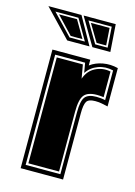

<svg xmlns="http://www.w3.org/2000/svg" viewBox="-156 -717 545 774"><g transform="rotate(15 116.5 -330.0)"><path d="M9 0V-495H167V-471Q190 -488 220.5 -493.5Q251 -499 283 -491V-331Q269 -334 257.5 -336.5Q246 -339 230 -339Q202 -339 194 -325.5Q186 -312 186 -276V0ZM25 -18H170V-276Q170 -324 183 -340.5Q196 -357 230 -357Q238 -357 248.5 -356Q259 -355 267 -353V-477Q234 -485 204 -474Q174 -463 157 -437L150 -478H25ZM34 -27V-469H143L153 -412Q165 -447 195 -462Q225 -477 258 -470V-363Q251 -364 244 -364.5Q237 -365 230 -365Q192 -365 177 -346.5Q162 -328 162 -276V-27ZM57 -546 -52 -660H86L150 -546ZM162 -546 95 -660H229L237 -546ZM63 -560H127L77 -646H-19ZM170 -560H222L216 -646H119ZM66 -567 -2 -639H73L115 -567ZM174 -567 131 -639H209L214 -567Z"/></g></svg>

Font: Alumni Sans Collegiate One SC
Style: Regular
Weight: 400
Designer: Robert E. Leuschke
Foundry: Robert E. Leuschke
Version: Version 1.100